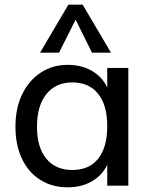

<svg xmlns="http://www.w3.org/2000/svg" viewBox="-20 -793 644 820"><path d="M269 7Q203 7 152.5 -24.5Q102 -56 74 -114.5Q46 -173 46 -252Q46 -331 74.5 -390Q103 -449 153.5 -482.5Q204 -516 269 -516Q337 -516 385 -482.5Q433 -449 450 -387L438 -380V-503H528V0H438V-126L450 -121Q433 -60 385 -26.5Q337 7 269 7ZM289 -67Q361 -67 399.5 -115.5Q438 -164 438 -254Q438 -344 399 -392.5Q360 -441 289 -441Q218 -441 178 -391Q138 -341 138 -252Q138 -163 178 -115Q218 -67 289 -67ZM232 -568H151L272 -773H333L454 -568H373L303 -709Z"/></svg>

Font: Muli Medium
Style: Regular
Weight: 500
Designer: Vernon Adams
Foundry: Vernon Adams
Version: Version 2.100; ttfautohint (v1.8.1.43-b0c9)